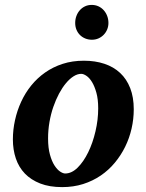

<svg xmlns="http://www.w3.org/2000/svg" viewBox="-20 -746 593 778"><path d="M377.9 -307.1Q377.9 -343.8 370.6 -370.1Q363.3 -396.5 352.8 -413.6Q342.3 -430.7 330.3 -438.7Q318.4 -446.8 309.1 -446.8Q293.9 -446.8 278.1 -436.8Q262.2 -426.8 247.3 -408.9Q232.4 -391.1 219.2 -366.5Q206.1 -341.8 196 -312.7Q186 -283.7 180.4 -251.2Q174.8 -218.8 174.8 -185.1Q174.8 -146.5 182.4 -119.4Q189.9 -92.3 200.9 -75.4Q211.9 -58.6 223.6 -50.8Q235.4 -43 244.1 -43Q270.5 -43 294.7 -66.9Q318.8 -90.8 337.4 -128.9Q356 -167 366.9 -213.9Q377.9 -260.7 377.9 -307.1ZM522 -303.2Q522 -263.7 513.2 -225.1Q504.4 -186.5 487.3 -151.6Q470.2 -116.7 445.3 -86.7Q420.4 -56.6 388.2 -34.7Q356 -12.7 316.7 -0.2Q277.3 12.2 231.9 12.2Q180.7 12.2 143.1 -2.4Q105.5 -17.1 80.8 -42.7Q56.2 -68.4 44.2 -103.8Q32.2 -139.2 32.2 -181.2Q32.2 -220.2 40.8 -259Q49.3 -297.9 65.7 -333.5Q82 -369.1 106.4 -399.4Q130.9 -429.7 162.8 -452.1Q194.8 -474.6 234.1 -487.3Q273.4 -500 319.8 -500Q365.7 -500 403.1 -487.5Q440.4 -475.1 466.8 -450.4Q493.2 -425.8 507.6 -388.9Q522 -352.1 522 -303.2ZM419.4 -652.8Q419.4 -639.2 414.3 -626.7Q409.2 -614.3 400.1 -605Q391.1 -595.7 378.9 -590.3Q366.7 -585 352.5 -585Q337.9 -585 325.4 -590.1Q313 -595.2 304 -604.2Q294.9 -613.3 289.8 -625.7Q284.7 -638.2 284.7 -652.8Q284.7 -668 289.6 -681.2Q294.4 -694.3 303.2 -704.3Q312 -714.4 324.2 -720.2Q336.4 -726.1 351.6 -726.1Q366.2 -726.1 378.7 -720.5Q391.1 -714.8 400.1 -704.8Q409.2 -694.8 414.3 -681.4Q419.4 -668 419.4 -652.8Z"/></svg>

Font: Charis SIL Afr
Style: Bold Italic
Weight: 700
Italic angle: -11°
Foundry: SIL International
Version: Version 5.000